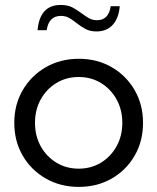

<svg xmlns="http://www.w3.org/2000/svg" viewBox="-20 -731 623 761"><path d="M292.5 9.8Q219.7 9.8 161.6 -23.4Q103.5 -56.6 70.1 -114Q36.6 -171.4 36.6 -244.1Q36.6 -316.4 70.1 -373.8Q103.5 -431.2 161.6 -464.6Q219.7 -498 292.5 -498Q365.2 -498 422.9 -464.6Q480.5 -431.2 513.7 -373.8Q546.9 -316.4 546.9 -244.1Q546.9 -171.4 513.7 -114Q480.5 -56.6 422.9 -23.4Q365.2 9.8 292.5 9.8ZM292 -62.5Q341.3 -62.5 380.4 -86.4Q419.4 -110.4 442.1 -151.4Q464.8 -192.4 464.8 -244.1Q464.8 -295.9 442.1 -336.9Q419.4 -377.9 380.4 -401.9Q341.3 -425.8 292 -425.8Q242.7 -425.8 203.4 -401.9Q164.1 -377.9 141.4 -336.9Q118.7 -295.9 118.7 -244.1Q118.7 -192.4 141.4 -151.4Q164.1 -110.4 203.4 -86.4Q242.7 -62.5 292 -62.5ZM454.6 -706.5Q450.7 -658.7 426.8 -632.6Q402.8 -606.4 362.8 -606.4Q337.4 -606.4 319.6 -615.7Q301.8 -625 282.7 -640.1Q269 -651.4 254.6 -659.7Q240.2 -668 221.7 -668Q173.3 -668 165 -611.3H128.9Q137.7 -711.4 220.7 -711.4Q249.5 -711.4 268.8 -700.7Q288.1 -689.9 304.2 -677.7Q318.4 -667 332.5 -658.9Q346.7 -650.9 364.7 -650.9Q410.6 -650.9 418.9 -706.5Z"/></svg>

Font: Kumbh Sans
Style: Regular
Weight: 400
Version: Version 1.005